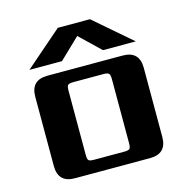

<svg xmlns="http://www.w3.org/2000/svg" viewBox="-102 -780 850 877"><g transform="rotate(-15 323.0 -342.0)"><path d="M324 -625 227 -532H73L248 -684H400L576 -532H421ZM426 -90V-395Q426 -414 420 -420Q414 -426 395 -426H252Q232 -426 226.5 -420Q221 -414 221 -395V-90Q221 -70 226.5 -64.5Q232 -59 252 -59H395Q414 -59 420 -64.5Q426 -70 426 -90ZM146 -485H501Q580 -485 580 -406V-79Q580 0 501 0H146Q67 0 67 -79V-406Q67 -485 146 -485Z"/></g></svg>

Font: Sarpanch
Style: Bold
Weight: 700
Designer: Manushi Parikh (Devanagari and Latin), Jyotish Sonowal (Devanagari)
Foundry: Indian Type Foundry
Version: Version 2.004;PS 1.0;hotconv 1.0.78;makeotf.lib2.5.61930; tt